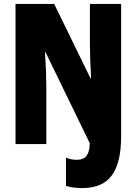

<svg xmlns="http://www.w3.org/2000/svg" viewBox="-20 -734 696 978"><path d="M399 224Q377 224 356.5 221.5Q336 219 316 213V69Q341 80 371 80Q407 80 422 58Q437 36 437 -5L212 -468H209Q213 -409 214.5 -364Q216 -319 216 -287V0H59V-714H256L441 -335H444Q438 -443 438 -509V-714H597V-39Q597 94 550 159Q503 224 399 224Z"/></svg>

Font: Noto Sans Gujarati UI ExtraCondensed Black
Style: Regular
Weight: 900
Width: 2
Designer: Jelle Bosma - Monotype Design Team, Universal Thirst
Foundry: Monotype Imaging Inc.
Version: Version 2.106; ttfautohint (v1.8.4.7-5d5b)